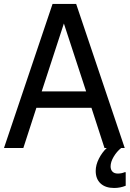

<svg xmlns="http://www.w3.org/2000/svg" viewBox="-25 -747 654 969"><path d="M609.4 122.1V190.4Q582 201.7 550.8 201.7Q507.3 201.7 482.7 179Q458 156.2 458 115.7Q458 85.4 474.1 53.7Q490.2 22 513.7 0H502.4L436.5 -203.1H158.7L92.8 0H-4.9L240.2 -727.1H359.4L604.5 0H586.4Q564 18.1 548.6 44.2Q533.2 70.3 533.2 92.8Q533.2 109.4 542.5 119.1Q551.8 128.9 569.8 128.9Q588.4 128.9 604 122.1ZM409.7 -285.6 297.4 -628.4 185.5 -285.6Z"/></svg>

Font: SG Kara Bold
Style: Regular
Weight: 400
Designer: Damoon Khanjanzadeh
Version: Version 1.000